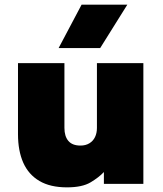

<svg xmlns="http://www.w3.org/2000/svg" viewBox="-20 -792 700 827"><path d="M268.5 15Q196.5 15 149.8 -12.5Q103 -40 80.2 -91.2Q57.5 -142.5 57.5 -214V-520H257.5V-241Q257.5 -205 274.5 -185Q291.5 -165 326.5 -165Q349 -165 365 -174.8Q381 -184.5 389.2 -201.5Q397.5 -218.5 397.5 -241V-520H597.5V0H427.5V-51Q406 -28 370 -6.5Q334 15 268.5 15ZM232.5 -585 331.5 -772H528.5L411.5 -585Z"/></svg>

Font: Geologica Cursive Black
Style: Regular
Weight: 900
Designer: Sindre Bremnes, Frode Helland
Foundry: Monokrom Skriftforlag AS
Version: Version 1.010;gftools[0.9.28]